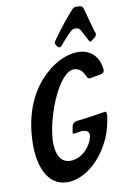

<svg xmlns="http://www.w3.org/2000/svg" viewBox="-110 -1088 769 1176"><g transform="rotate(-10 274.5 -500.0)"><path d="M325 -810C336 -824 350 -838 363 -852C365 -854 367 -856 368 -858L392 -882C400 -890 410 -894 422 -894C438 -894 449 -887 456 -873L488 -811C493 -802 497 -798 499 -798C502 -798 505 -800 509 -804L530 -820C536 -825 540 -832 540 -840C540 -844 539 -847 537 -851L528 -879C526 -887 524 -894 523 -900L522 -901C513 -935 503 -970 494 -1005C491 -1015 483 -1022 474 -1023C469 -1023 465 -1023 461 -1024H453L450 -1025C440 -1024 431 -1020 423 -1011C380 -964 339 -912 301 -858L287 -839C285 -835 283 -831 283 -827C283 -821 286 -815 291 -809L296 -802C300 -799 303 -797 307 -797C313 -797 317 -800 322 -806V-805ZM294 -804 296 -802ZM395 -224C395 -223 395 -222 394 -220V-221C380 -162 320 -101 254 -101C202 -101 166 -138 166 -236C175 -407 280 -649 368 -649C408 -649 425 -622 437 -595C443 -580 449 -578 459 -578C483 -583 506 -587 530 -591C543 -594 549 -605 549 -615L548 -619V-622C540 -697 490 -749 411 -749C337 -749 250 -708 174 -623C98 -537 43 -409 43 -232C43 -120 81 25 212 25C304 25 420 -49 487 -202C504 -241 515 -286 522 -338C522 -350 520 -360 514 -360C511 -360 509 -359 507 -359L472 -354C442 -349 413 -344 387 -341L329 -334C315 -332 304 -320 301 -303L296 -275C295 -274 295 -271 295 -268C295 -262 299 -261 305 -261L348 -268C373 -268 397 -264 397 -234C397 -230 396 -226 395 -222Z"/></g></svg>

Font: Bangerz
Style: Regular
Weight: 400
Designer: vernon adams
Foundry: Vernon Adams
Version: Version 2.10;December 28, 2023;FontCreator 13.0.0.2683 64-bi